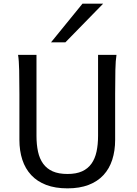

<svg xmlns="http://www.w3.org/2000/svg" viewBox="-20 -1011 743 1043"><path d="M612.8 -712.9Q607.9 -683.6 606.7 -630.1Q605.5 -576.7 605.5 -500.5V-251.5Q605.5 -191.9 589.8 -143.3Q574.2 -94.7 542.2 -60.1Q510.3 -25.4 461.4 -6.6Q412.6 12.2 346.7 12.2Q279.8 12.2 230.7 -6.6Q181.6 -25.4 149.4 -60.1Q117.2 -94.7 101.3 -143.3Q85.4 -191.9 85.4 -251.5V-500.5Q85.4 -572.8 84.2 -628.2Q83 -683.6 78.1 -712.9H178.2V-273.4Q178.2 -225.6 186.5 -187.3Q194.8 -148.9 214.4 -121.8Q233.9 -94.7 266.1 -80.3Q298.3 -65.9 346.7 -65.9Q394 -65.9 425.8 -80.3Q457.5 -94.7 476.8 -121.8Q496.1 -148.9 504.4 -187.3Q512.7 -225.6 512.7 -273.4V-712.9ZM540.5 -991.2 335.4 -781.2H257.3L428.2 -991.2Z"/></svg>

Font: Andika APac
Style: Regular
Weight: 400
Designer: Victor Gaultney, Annie Olsen, Julie Remington, Don Collingsworth, Eric Hays, Becca Hirsbrunner
Foundry: SIL International
Version: Version 5.000